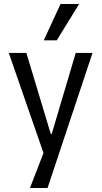

<svg xmlns="http://www.w3.org/2000/svg" viewBox="-20 -761 509 961"><path d="M130 180 213 -35V49L24 -496H112L234 -91H239L359 -496H443L218 180ZM199 -559 283 -741H376L264 -559Z"/></svg>

Font: Nunito Sans 7pt Condensed
Style: Regular
Weight: 400
Width: 3
Designer: Vernon Adams
Foundry: Vernon Adams
Version: Version 3.101;gftools[0.9.27]